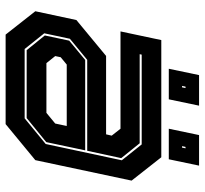

<svg xmlns="http://www.w3.org/2000/svg" viewBox="-42 -668 711 666"><g transform="rotate(90 313.0 -335.5)"><path d="M100.5 0 19.5 -103 50 -245.5 174.5 -348.5H446.5L451 -368L427 -398.5H89.5L119.5 -540H526L607 -437L536 -103L411 0ZM154.5 -73 103.5 -136 121.5 -220.5 188.5 -276H502L473.5 -141L390 -73ZM150.5 -66H391L480 -139L536.5 -403L481.5 -472H170L168.5 -465H477.5L529 -401L503.5 -283H188L115 -223L96 -134ZM199.5 -141.5H372L409 -172L417.5 -212H204.5L179 -191L175 -172ZM427 -566 449 -671H555L533 -566ZM219 -566 241 -671H347L325 -566ZM278.5 -612H283.5L286 -624H281ZM487.5 -612H492.5L495 -624H490Z"/></g></svg>

Font: Tourney ExtraBold
Style: Italic
Weight: 800
Italic angle: -12°
Version: Version 1.015